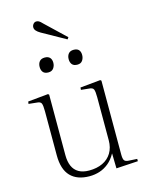

<svg xmlns="http://www.w3.org/2000/svg" viewBox="-138 -1027 863 1125"><g transform="rotate(-15 293.0 -464.5)"><path d="M263 14Q188 14 148 -27.5Q108 -69 108 -154V-421Q108 -457 102.5 -469.5Q97 -482 74 -483L26 -488L28 -502L151 -514L157 -509V-142Q157 -103 169 -75.5Q181 -48 206 -33.5Q231 -19 269 -19Q316 -19 351 -35.5Q386 -52 405.5 -84Q425 -116 425 -161V-421Q425 -457 419.5 -469.5Q414 -482 392 -483L344 -488L345 -502L468 -514L474 -509V-61Q474 -35 480.5 -25.5Q487 -16 506 -15L558 -12V2L426 10L424 -80H423Q405 -47 379.5 -26Q354 -5 324.5 4.5Q295 14 263 14ZM345 -794 202 -874Q185 -884 177 -893.5Q169 -903 169 -914Q169 -925 176.5 -934Q184 -943 195 -943Q203 -943 210.5 -939Q218 -935 231 -921L353 -805ZM363 -636Q341 -636 331 -648Q321 -660 321 -680Q321 -700 331.5 -713Q342 -726 363 -726Q384 -726 394 -715Q404 -704 404 -684Q404 -665 394 -650.5Q384 -636 363 -636ZM187 -636Q165 -636 155 -648Q145 -660 145 -680Q145 -700 155.5 -713Q166 -726 188 -726Q208 -726 218.5 -715Q229 -704 229 -684Q229 -665 218.5 -650.5Q208 -636 187 -636Z"/></g></svg>

Font: Literata 60pt ExtraLight
Style: Regular
Weight: 250
Designer: Latin by Veronika Burian and Jose Scaglione. Greek by Irene Vlachou. Cyrillic by Vera Evstafieva.
Foundry: TypeTogether
Version: Version 3.103;gftools[0.9.29]